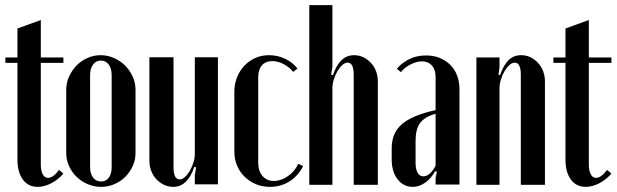

<svg xmlns="http://www.w3.org/2000/svg" viewBox="-20 -719 2402 748"><path d="M127 9Q90 9 69 -19.5Q48 -48 48 -97V-474H1V-495H48V-608L139 -641V-495H227V-474H139V-78Q139 -54 146.5 -40Q154 -26 167 -26Q187 -26 210 -57L227 -43Q208 -20 180.5 -5.5Q153 9 127 9Z M372 -504Q399 -504 424 -493Q449 -482 467.5 -463.5Q486 -445 497 -420.5Q508 -396 508 -369V-123Q508 -96 497 -72Q486 -48 468 -30Q450 -12 425.5 -1.5Q401 9 374 9Q347 9 322 -1.5Q297 -12 278.5 -30Q260 -48 249 -72Q238 -96 238 -123V-369Q238 -396 249 -420.5Q260 -445 278 -463.5Q296 -482 320.5 -493Q345 -504 372 -504ZM373 -483Q354 -483 342.5 -467.5Q331 -452 331 -426V-67Q331 -43 342.5 -27.5Q354 -12 374 -12Q393 -12 404 -27Q415 -42 415 -67V-426Q415 -452 403.5 -467.5Q392 -483 373 -483Z M737 -69Q711 9 655 9Q636 9 619 1Q602 -7 589 -21Q576 -35 569 -53.5Q562 -72 562 -93V-496H656V-67Q656 -20 680 -20Q690 -20 700.5 -29.5Q711 -39 719.5 -53.5Q728 -68 733.5 -85.5Q739 -103 739 -120V-496H829V-1H739V-38L744 -67Z M893 -362Q893 -392 903.5 -418Q914 -444 932 -463Q950 -482 974.5 -493Q999 -504 1028 -504Q1061 -504 1090 -490.5Q1119 -477 1139 -452L1122 -439Q1107 -458 1084.5 -469.5Q1062 -481 1041 -481Q1015 -481 1000.5 -464.5Q986 -448 986 -419V-85Q986 -53 1002.5 -33.5Q1019 -14 1047 -14Q1075 -14 1102 -33Q1129 -52 1142 -81L1161 -72Q1142 -34 1108 -12.5Q1074 9 1032 9Q1002 9 977 -1.5Q952 -12 933 -30.5Q914 -49 903.5 -74Q893 -99 893 -128Z M1277 -426Q1303 -504 1359 -504Q1379 -504 1395.5 -496Q1412 -488 1425 -474Q1438 -460 1445 -441.5Q1452 -423 1452 -402V1H1358V-428Q1358 -475 1334 -475Q1324 -475 1313.5 -465.5Q1303 -456 1294.5 -441.5Q1286 -427 1280.5 -409.5Q1275 -392 1275 -375V1H1185V-699H1275V-457L1270 -428Z M1506 -142Q1506 -201 1546 -235.5Q1586 -270 1677 -290V-419Q1677 -448 1662.5 -464Q1648 -480 1624 -480Q1603 -480 1579.5 -468Q1556 -456 1542 -438L1526 -451Q1545 -474 1574 -488.5Q1603 -503 1640 -503Q1669 -503 1692.5 -493.5Q1716 -484 1733.5 -467Q1751 -450 1760.5 -425.5Q1770 -401 1770 -372V0H1677V-25L1682 -50L1675 -52Q1659 -23 1636 -7Q1613 9 1588 9Q1552 9 1529 -20.5Q1506 -50 1506 -98ZM1629 -32Q1655 -32 1677 -73V-276Q1633 -263 1616 -239Q1599 -215 1599 -170V-84Q1599 -60 1607 -46Q1615 -32 1629 -32Z M1928 -426Q1942 -466 1961.5 -485Q1981 -504 2010 -504Q2030 -504 2046.5 -496Q2063 -488 2076 -474Q2089 -460 2096 -441.5Q2103 -423 2103 -402V1H2009V-428Q2009 -475 1985 -475Q1975 -475 1964.5 -465.5Q1954 -456 1945.5 -441.5Q1937 -427 1931.5 -409.5Q1926 -392 1926 -375V1H1836V-495H1926V-457L1922 -428Z M2262 9Q2225 9 2204 -19.5Q2183 -48 2183 -97V-474H2136V-495H2183V-608L2274 -641V-495H2362V-474H2274V-78Q2274 -54 2281.5 -40Q2289 -26 2302 -26Q2322 -26 2345 -57L2362 -43Q2343 -20 2315.5 -5.5Q2288 9 2262 9Z"/></svg>

Font: Moniqa Narrow Heading
Style: Bold
Weight: 700
Width: 4
Designer: Rajesh Rajput
Foundry: Rajesh Rajput
Version: Version 1.000